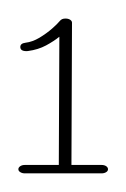

<svg xmlns="http://www.w3.org/2000/svg" viewBox="-20 -764 137 208"><path d="M50.8 -743.9H51Q54 -743.9 56 -742.6Q58 -741.3 58 -739.4L57.4 -585.3H90Q93 -585.3 95 -584Q97 -582.6 97 -580.7Q97 -578.7 95 -577.5Q93 -576.2 90 -576.2H6.9Q4 -576.2 2 -577.5Q-0.1 -578.7 -0.1 -580.7Q-0.1 -582.6 2 -584Q4 -585.3 6.9 -585.3H43.7L44.3 -724.2Q38.4 -719.4 29.9 -714.8Q21.4 -710.2 10.2 -708.7Q10 -708.7 9.6 -708.7Q9.1 -708.6 8.7 -708.6Q2 -708.6 2 -713.1Q2 -717 7.6 -717.7Q15.1 -718.6 22.7 -723.1Q30.3 -727.7 36.4 -733Q42.4 -738.3 45 -741.5Q47 -743.9 50.8 -743.9Z"/></svg>

Font: Manjari Thin
Style: Regular
Weight: 100
Designer: Santhosh Thottingal <santhosh.thottingal@gmail.com>
Version: Version 2.000